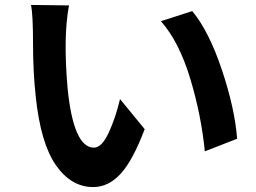

<svg xmlns="http://www.w3.org/2000/svg" viewBox="-20 -737 1040 779"><path d="M260 -715Q236 -591 254 -381Q278 -138 361 -138Q393 -138 421 -198.5Q449 -259 467 -335L567 -213Q519 -86 469.5 -32Q420 22 358 22Q269 22 207 -66.5Q145 -155 125 -345Q114 -446 114 -561Q114 -676 106 -717ZM760 -692Q828 -610 880.5 -453Q933 -296 942 -174L811 -123Q797 -268 752 -417.5Q707 -567 633 -651Z"/></svg>

Font: Swei Fan Sans CJK TC
Style: Bold
Weight: 700
Version: Version 2.130